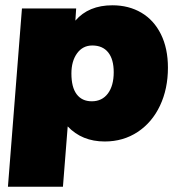

<svg xmlns="http://www.w3.org/2000/svg" viewBox="-20 -526 678 726"><path d="M615 -270Q615 -190 585 -126.5Q555 -63 500.5 -27Q446 9 376 9Q290 9 236 -48L218 180H10L63 -494H268L265 -448Q315 -506 405 -506Q467 -506 514.5 -478Q562 -450 588.5 -396.5Q615 -343 615 -270ZM410 -253Q410 -302 389 -328Q368 -354 329 -354Q293 -354 271.5 -324.5Q250 -295 250 -248Q250 -196 270 -169.5Q290 -143 327 -143Q366 -143 388 -172.5Q410 -202 410 -253Z"/></svg>

Font: Nunito Sans Heavy Heavy
Style: Italic
Weight: 400
Italic angle: -4.541°
Designer: Vernon Adams
Foundry: Vernon Adams
Version: Version 2.002